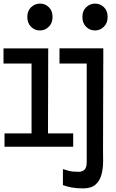

<svg xmlns="http://www.w3.org/2000/svg" viewBox="-22 -814 642 1065"><path d="M153 0V-539.5L245.5 -546L244 0ZM-2.5 -545.5H244.5V-461.5H-2.5ZM3 -74H384V0H3ZM438 231Q403 231 376.2 226Q349.5 221 327 213V124Q341.5 129 361 134Q380.5 139 414 139Q434.5 139 446.8 127.2Q459 115.5 459 84.5V-529.5L551 -546L549.5 27Q549.5 39 549.8 51.8Q550 64.5 550 80Q550 119.5 541 154Q532 188.5 508 209.8Q484 231 438 231ZM308 -546H551V-461.5H308ZM199.5 -645Q170.5 -645 150 -665.5Q129.5 -686 129.5 -720Q129.5 -754 150.5 -774Q171.5 -794 200.5 -794Q228.5 -794 249 -774Q269.5 -754 269.5 -720Q269.5 -686 248.5 -665.5Q227.5 -645 199.5 -645ZM505 -645Q476 -645 455.5 -665.5Q435 -686 435 -720Q435 -754 456 -774Q477 -794 506 -794Q534 -794 554.5 -774Q575 -754 575 -720Q575 -686 554 -665.5Q533 -645 505 -645Z"/></svg>

Font: Spline Sans Mono
Style: Regular
Weight: 400
Monospace: yes
Designer: Eben Sorkin, Mirko Velimirovic
Foundry: Sorkin Type
Version: Version 1.004